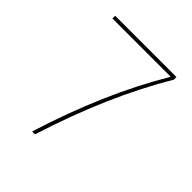

<svg xmlns="http://www.w3.org/2000/svg" viewBox="-199 -864 997 997"><g transform="rotate(45 300.0 -365.0)"><path d="M502 -710H75V-730H525V-710Q346 -411 216 0H195Q321 -404 502 -708Z"/></g></svg>

Font: M PLUS 1p Thin
Style: Regular
Weight: 250
Version: Version 1.062